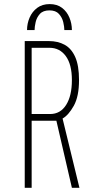

<svg xmlns="http://www.w3.org/2000/svg" viewBox="-20 -896 490 916"><path d="M98 0V-700H214Q256 -700 288.2 -682.5Q320.5 -665 338.8 -624.2Q357 -583.5 357 -514Q357 -436 332 -391.2Q307 -346.5 278.5 -330.5L359 0H323L249 -320Q246.5 -320 244 -320H131V0ZM131 -352H219Q268 -352 295.5 -395.5Q323 -439 323 -514Q323 -588.5 294 -628.2Q265 -668 216 -668H131ZM217 -876.5Q252.5 -876.5 276 -858.5Q299.5 -840.5 311.2 -812Q323 -783.5 323 -752.5H287Q287 -768 281.8 -790.2Q276.5 -812.5 261.2 -829.5Q246 -846.5 216 -846.5Q185.5 -846.5 170.2 -829.5Q155 -812.5 150 -790.2Q145 -768 145 -752.5H109Q109 -783.5 121.2 -812Q133.5 -840.5 157.5 -858.5Q181.5 -876.5 217 -876.5Z"/></svg>

Font: Trispace Condensed Thin
Style: Regular
Weight: 100
Width: 3
Designer: Tyler Finck
Foundry: Etcetera Type Company
Version: Version 1.210; ttfautohint (v1.8.3)